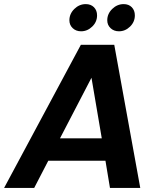

<svg xmlns="http://www.w3.org/2000/svg" viewBox="-46 -918 782 938"><path d="M491.2 0 469.2 -132.8H189.9L121.1 0H-25.9L349.1 -699.2H512.2L639.2 0ZM350.1 -765.1Q325.2 -765.1 309.1 -780.5Q293 -795.9 293 -818.8Q293 -850.6 317.1 -874.3Q341.3 -897.9 373 -897.9Q397.9 -897.9 413.1 -882.6Q428.2 -867.2 428.2 -842.8Q428.2 -811 404.5 -788.1Q380.9 -765.1 350.1 -765.1ZM535.2 -765.1Q510.3 -765.1 494.1 -780.5Q478 -795.9 478 -818.8Q478 -850.6 502.2 -874.3Q526.4 -897.9 558.1 -897.9Q583 -897.9 597.9 -882.6Q612.8 -867.2 612.8 -842.8Q612.8 -811 589.4 -788.1Q565.9 -765.1 535.2 -765.1ZM451.2 -242.2 400.9 -538.1 247.1 -242.2Z"/></svg>

Font: SVN-Poppins SemiBold
Style: Italic
Weight: 600
Italic angle: -10°
Designer: Ninad Kale (Devanagari), Jonny Pinhorn (Latin)
Foundry: Indian Type Foundry
Version: Version 3.002 2017